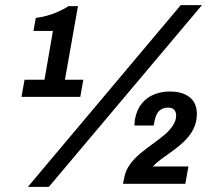

<svg xmlns="http://www.w3.org/2000/svg" viewBox="-20 -719 851 751"><path d="M89 12 687 -699H770L171 12ZM64 -340 76 -407H154L187 -598H111L120 -649Q139 -651 161.5 -657Q184 -663 207 -673Q230 -683 248 -695H285L234 -407H306L294 -340ZM461 0 466 -24Q471 -52 488 -75.5Q505 -99 528.5 -118.5Q552 -138 576.5 -155.5Q601 -173 622 -190.5Q643 -208 656 -227.5Q669 -247 669 -268Q669 -280 662 -289Q655 -298 637 -298Q622 -298 611 -291.5Q600 -285 594 -274Q588 -263 585 -248L581 -228H506Q506 -235 506.5 -241.5Q507 -248 508 -253Q515 -290 534.5 -314Q554 -338 582.5 -349.5Q611 -361 644 -361Q681 -361 704.5 -349.5Q728 -338 739 -319Q750 -300 750 -275Q750 -248 741.5 -226Q733 -204 718.5 -186Q704 -168 685.5 -152.5Q667 -137 648 -123.5Q629 -110 610.5 -96.5Q592 -83 578 -68H717L705 0Z"/></svg>

Font: Archivo SemiCondensed
Style: Bold Italic
Weight: 700
Width: 4
Italic angle: -10°
Designer: Hector Gatti
Foundry: Omnibus-Type
Version: Version 2.001